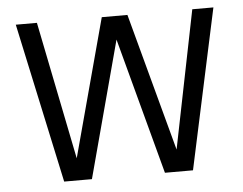

<svg xmlns="http://www.w3.org/2000/svg" viewBox="-43 -582 804 634"><g transform="rotate(-5 358.5 -265.0)"><path d="M572 0H479L358 -452L237 0H145L31 -530H101L193 -73L316 -530H401L524 -73L616 -530H686Z"/></g></svg>

Font: Tanohe Sans
Style: Regular
Weight: 400
Designer: Village Type and Design LLC & Cristiano Sobral
Foundry: Cooper Hewitt Smithsonian Design Museum
Version: Version 1.00;September 29, 2021;FontCreator 13.0.0.2655 64-b